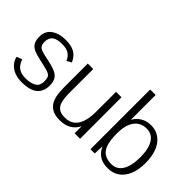

<svg xmlns="http://www.w3.org/2000/svg" viewBox="-67 -1172 1636 1636"><g transform="rotate(45 751.5 -353.5)"><path d="M216.3 11.7Q179.7 11.7 142.8 0.5Q106 -10.7 77.1 -37.6Q48.3 -64.5 35.6 -110.8L84.5 -130.4Q96.2 -98.6 113 -77.4Q129.9 -56.2 156.5 -45.7Q183.1 -35.2 222.7 -35.2Q276.4 -35.2 314 -55.7Q351.6 -76.2 351.6 -130.4Q351.6 -158.2 345.7 -174.1Q339.8 -189.9 323.7 -199.2Q307.6 -208.5 277.1 -215.8Q246.6 -223.1 197.3 -234.4Q150.4 -244.6 117.9 -257.6Q85.4 -270.5 68.6 -296.6Q51.8 -322.8 51.8 -371.6Q51.8 -438.5 101.8 -474.1Q151.9 -509.8 231.4 -509.8Q296.4 -509.8 337.4 -487.8Q378.4 -465.8 403.8 -410.2Q403.8 -410.2 397.5 -406.7Q391.1 -403.3 382.6 -398.7Q374 -394 367.7 -390.4Q361.3 -386.7 361.3 -386.7Q344.7 -426.3 314.9 -444.6Q285.2 -462.9 235.4 -462.9Q170.4 -462.9 142.3 -439.7Q114.3 -416.5 114.3 -371.6Q114.3 -341.3 124.5 -325.2Q134.8 -309.1 162.6 -299.8Q190.4 -290.5 242.7 -280.3Q301.8 -268.6 338.4 -253.2Q375 -237.8 392.3 -210.9Q409.7 -184.1 409.7 -138.2Q409.7 -64.9 363.3 -26.6Q316.9 11.7 216.3 11.7Z M677.7 11.7Q615.2 11.7 580.1 -10.7Q544.9 -33.2 529.1 -69.3Q513.2 -105.5 509.5 -147.2Q505.9 -189 505.9 -227.1V-499.5H571.8V-209Q571.8 -153.3 581.3 -114.5Q590.8 -75.7 616.7 -55.4Q642.6 -35.2 691.4 -35.2Q749 -35.2 783 -64.2Q816.9 -93.3 831.5 -142.6Q846.2 -191.9 846.2 -252L846.7 -499.5H912.1L912.6 0H846.7V-85.4Q823.2 -38.1 781.5 -13.2Q739.7 11.7 677.7 11.7Z M1255.4 11.7Q1190.9 11.7 1151.9 -16.1Q1112.8 -43.9 1093.3 -89.8L1089.4 0.5H1038.1V-719.2H1104V-419.9Q1128.4 -462.9 1168 -486.3Q1207.5 -509.8 1259.3 -509.8Q1348.1 -509.8 1400.9 -440.4Q1453.6 -371.1 1453.6 -244.1Q1453.6 -168.9 1430.7 -111.3Q1407.7 -53.7 1363.5 -21Q1319.3 11.7 1255.4 11.7ZM1253.4 -35.2Q1317.4 -35.2 1352.3 -90.6Q1387.2 -146 1387.2 -251Q1387.2 -354 1352.5 -408.4Q1317.9 -462.9 1253.9 -462.9Q1218.8 -462.9 1190.7 -450Q1162.6 -437 1142.8 -411.1Q1123 -385.3 1112.5 -345.9Q1102.1 -306.6 1102.1 -253.9Q1102.1 -175.3 1117.4 -127.2Q1132.8 -79.1 1166.3 -57.1Q1199.7 -35.2 1253.4 -35.2Z"/></g></svg>

Font: Pontano Sans Light
Style: Regular
Weight: 300
Designer: Vernon Adams
Foundry: Vernon Adams
Version: Version 2.001